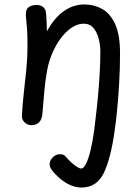

<svg xmlns="http://www.w3.org/2000/svg" viewBox="-20 -567 627 859"><path d="M345 272Q324 272 302 264Q280 256 258 239.5Q236 223 215 198Q209 190 205.5 183Q202 176 202 169Q202 157 208.5 146.5Q215 136 225.5 129.5Q236 123 248 123Q256 123 263 125.5Q270 128 276 136Q296 159 315 173Q334 187 343 187Q355 187 366 163.5Q377 140 386 101.5Q395 63 401 19Q404 -7 409 -48Q414 -89 418.5 -138Q423 -187 426 -238Q429 -289 429 -335Q429 -365 421.5 -394Q414 -423 398 -442Q382 -461 354 -461Q316 -461 277 -424Q238 -387 211 -322Q198 -291 190.5 -250Q183 -209 178.5 -161.5Q174 -114 170 -61Q168 -33 155.5 -20.5Q143 -8 124 -7Q104 -6 90.5 -19Q77 -32 78 -49Q81 -104 87 -156Q93 -208 98 -258.5Q103 -309 103 -359Q103 -408 101 -437Q99 -466 97 -482.5Q95 -499 96 -511Q98 -530 112.5 -537.5Q127 -545 144 -545Q158 -545 169.5 -538Q181 -531 185 -515Q188 -493 188.5 -469Q189 -445 190 -427Q222 -486 264.5 -516.5Q307 -547 358 -547Q401 -547 437 -527Q473 -507 495 -459.5Q517 -412 517 -328Q517 -259 513 -192Q509 -125 503.5 -70Q498 -15 493 17Q476 141 444.5 206.5Q413 272 345 272Z"/></svg>

Font: Playpen Sans Thai
Style: Regular
Weight: 400
Designer: Sirin Gunkloy, Laura Meseguer, Veronika Burian, José Scaglione
Foundry: TypeTogether
Version: Version 2.000